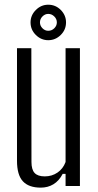

<svg xmlns="http://www.w3.org/2000/svg" viewBox="-20 -810 426 836"><path d="M157.5 7Q105 7 79.5 -20.8Q54 -48.5 54 -110V-600H116.5L117 -105Q117 -71.5 130.8 -56.8Q144.5 -42 175 -42Q206 -42 230.2 -58.5Q254.5 -75 265.5 -104.5V-600H328V0H265.5V-53H253Q237 -22.5 212.8 -7.8Q188.5 7 157.5 7ZM190 -635Q159 -635 136 -657.8Q113 -680.5 113 -712.5Q113 -743.5 136 -766.5Q159 -789.5 190 -789.5Q222 -789.5 244.8 -766.5Q267.5 -743.5 267.5 -712.5Q267.5 -680.5 244.5 -657.8Q221.5 -635 190 -635ZM190 -676Q205.5 -676 216.5 -687Q227.5 -698 227.5 -712.5Q227.5 -727.5 216.2 -738.5Q205 -749.5 190 -749.5Q176 -749.5 165 -738.5Q154 -727.5 154 -712.5Q154 -698 164.8 -687Q175.5 -676 190 -676Z"/></svg>

Font: Big Shoulders Text Thin Light
Style: Regular
Weight: 300
Version: Version 2.002